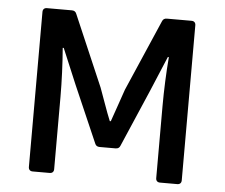

<svg xmlns="http://www.w3.org/2000/svg" viewBox="-47 -679 856 732"><g transform="rotate(5 380.5 -312.5)"><path d="M87.9 -609.4V-15.6C87.9 -5.9 93.8 0 103.5 0H168.9C178.7 0 184.6 -5.9 184.6 -15.6V-293C184.6 -350.6 181.6 -421.9 176.8 -479.5H180.7L237.3 -344.7L332 -127C335 -119.1 340.8 -115.2 349.6 -115.2H411.1C419.9 -115.2 425.8 -119.1 428.7 -127L522.5 -344.7L579.1 -479.5H583C578.1 -421.9 575.2 -350.6 575.2 -293V-15.6C575.2 -5.9 581.1 0 590.8 0H657.2C667 0 672.9 -5.9 672.9 -15.6V-609.4C672.9 -619.1 667 -625 657.2 -625H562.5C553.7 -625 547.9 -621.1 544.9 -613.3L426.8 -340.8C412.1 -299.8 398.4 -256.8 383.8 -216.8H379.9C363.3 -256.8 349.6 -299.8 334 -340.8L216.8 -613.3C213.9 -621.1 208 -625 199.2 -625H103.5C93.8 -625 87.9 -619.1 87.9 -609.4Z"/></g></svg>

Font: Ed Sans Neue Medium
Style: Regular
Weight: 500
Designer: Stephen Hutchings
Version: Version 1.004;PS 001.004;hotconv 1.0.88;makeotf.lib2.5.64775